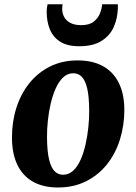

<svg xmlns="http://www.w3.org/2000/svg" viewBox="-20 -840 620 874"><path d="M333 -565Q401.5 -565 448.5 -539Q495.5 -513 520.5 -463.2Q545.5 -413.5 546 -341Q546 -269 526 -205Q506 -141 467 -92Q428 -43 371.8 -14.8Q315.5 13.5 244 13.5Q177.5 13.5 130.8 -12.5Q84 -38.5 59.5 -88.8Q35 -139 34.5 -211Q34 -283.5 54 -347.5Q74 -411.5 112.8 -460.2Q151.5 -509 207.2 -537Q263 -565 333 -565ZM314 -506.5Q287.5 -506.5 267.8 -488Q248 -469.5 234 -438.5Q220 -407.5 211 -369.2Q202 -331 197.8 -290.5Q193.5 -250 194 -213.5Q194.5 -149.5 203.8 -112.5Q213 -75.5 229.2 -60Q245.5 -44.5 266.5 -44.5Q293 -44.5 312.8 -62.8Q332.5 -81 346.5 -112Q360.5 -143 369.2 -181.5Q378 -220 382.2 -260.8Q386.5 -301.5 386 -338.5Q385.5 -403 376.5 -439.5Q367.5 -476 351.5 -491.2Q335.5 -506.5 314 -506.5ZM340.5 -629.5Q286.5 -629.5 254 -650.2Q221.5 -671 207 -706.5Q192.5 -742 192.5 -786Q192.5 -796 193.8 -805.2Q195 -814.5 196.5 -820.5H265Q264.5 -816 263.8 -810.8Q263 -805.5 263 -799.5Q263 -779.5 272 -762.8Q281 -746 300.2 -735.8Q319.5 -725.5 349.5 -725.5Q386 -725.5 406 -741Q426 -756.5 434.8 -778.5Q443.5 -800.5 445 -820.5H516.5Q516.5 -816 516.5 -811.5Q516.5 -807 516.5 -801.5Q515 -756.5 497.8 -717.2Q480.5 -678 442.2 -653.8Q404 -629.5 340.5 -629.5Z"/></svg>

Font: Merriweather 28pt ExtraBold
Style: Italic
Weight: 800
Italic angle: -7.8°
Version: Version 2.101